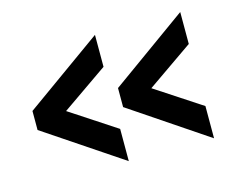

<svg xmlns="http://www.w3.org/2000/svg" viewBox="-69 -578 787 633"><g transform="rotate(-15 324.5 -261.5)"><path d="M35 -288 299 -477V-368L142 -259L299 -156V-46L35 -223ZM327 -288 590 -477V-368L433 -259L590 -156V-46L327 -223Z"/></g></svg>

Font: Raleway-v4020
Style: Bold
Weight: 700
Designer: Matt McInerney, Pablo Impallari, Rodrigo Fuenzalida
Foundry: Matt McInerney, Pablo Impallari, Rodrigo Fuenzalida
Version: Version 4.020;PS 004.020;hotconv 1.0.88;makeotf.lib2.5.64775